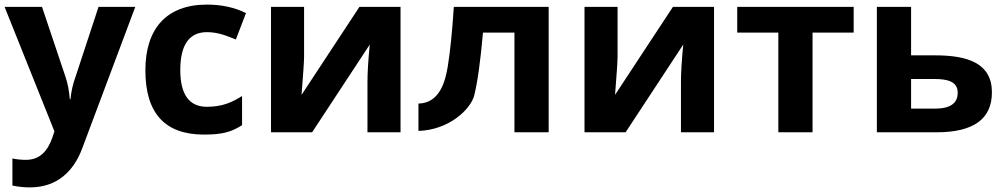

<svg xmlns="http://www.w3.org/2000/svg" viewBox="-20 -576 4373 836"><path d="M0 -546 217 -4 208 23C189 77 157 120 93 120C72 120 52 118 34 114V232C59 237 84 240 110 240C231 240 302 167 338 70L569 -546H409L308 -239C297 -209 290 -177 287 -144H284C281 -181 275 -212 266 -239L163 -546Z M1034 -31V-158C990 -130 947 -111 881 -111C804 -111 765 -164 765 -271C765 -381 804 -436 881 -436C930 -436 967 -420 1007 -404L1051 -519C1001 -544 944 -556 881 -556C704 -556 613 -450 613 -270C613 -83 698 10 868 10C945 10 986 0 1034 -31Z M1304 -546H1160V0H1339L1590 -382C1583 -311 1580 -257 1580 -218V0H1724V-546H1545L1293 -163C1300 -252 1304 -307 1304 -330Z M1802 -125C1897 -127 1920 -227 1930 -289C1940 -351 1949 -437 1956 -546H2369V0H2220V-434H2083C2072 -312 2060 -221 2045 -161C2030 -101 1936 -10 1802 -6Z M2669 -546H2525V0H2704L2955 -382C2948 -311 2945 -257 2945 -218V0H3089V-546H2910L2658 -163C2665 -252 2669 -307 2669 -330Z M3697 -546H3190V-434H3369V0H3518V-434H3697Z M4052 -335H3947V-546H3798V0H4058C4219 0 4299 -58 4299 -174C4299 -301 4193 -335 4052 -335ZM4150 -172C4150 -126 4117 -103 4051 -103H3947V-232H4049C4104 -232 4150 -222 4150 -172Z"/></svg>

Font: Passageway
Style: Regular
Weight: 700
Foundry: Ascender Corporation
Version: Version 1.11